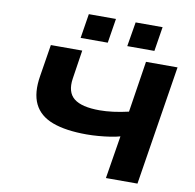

<svg xmlns="http://www.w3.org/2000/svg" viewBox="-96 -1018 1130 1115"><g transform="rotate(10 469.0 -460.0)"><path d="M601 0 642 -253Q618 -246 585 -241Q552 -236 515.5 -233Q479 -230 446 -230Q323 -230 245 -259Q167 -288 136 -352Q105 -416 122 -518L152 -705H337L311 -535Q299 -454 344.5 -417.5Q390 -381 496 -381Q533 -381 576 -386.5Q619 -392 666 -403L713 -705H899L787 0ZM590 -776 614 -920H773L750 -776ZM315 -776 338 -920H498L475 -776Z"/></g></svg>

Font: Nunito Sans 7pt Expanded ExtraBold
Style: Italic
Weight: 800
Width: 7
Italic angle: -9°
Designer: Vernon Adams
Foundry: Vernon Adams
Version: Version 3.101;gftools[0.9.27]